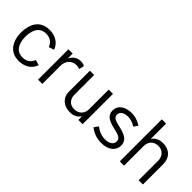

<svg xmlns="http://www.w3.org/2000/svg" viewBox="75 -1477 2261 2261"><g transform="rotate(45 1205.5 -346.5)"><path d="M269 6C369 6 444 -44 472 -126L405 -146C382 -86 338 -55 270 -55C189 -55 142 -107 128 -195C125 -213 123 -233 123 -254C123 -276 125 -298 129 -316C144 -401 190 -451 271 -451C338 -451 382 -421 405 -361L472 -382C444 -462 370 -511 271 -512C153 -512 78 -443 58 -323C54 -303 52 -277 52 -254C52 -230 54 -206 57 -185C78 -65 152 6 269 6Z M791 -511C728 -511 683 -476 658 -424V-506H587V0H658V-305C658 -379 708 -439 778 -441C805 -443 828 -436 840 -428L856 -494C841 -503 823 -511 791 -511Z M1258 -506V-179C1258 -105 1209 -54 1133 -54C1060 -54 1015 -104 1015 -179V-506H944V-158C944 -51 1025 7 1120 7C1185 7 1231 -18 1258 -62V0H1329V-506Z M1639 2C1753 2 1828 -55 1828 -144C1828 -233 1755 -264 1656 -286C1575 -304 1535 -318 1535 -367C1535 -411 1576 -442 1647 -442C1681 -442 1718 -433 1772 -402L1806 -453C1740 -494 1690 -503 1647 -503C1533 -503 1463 -446 1463 -365C1463 -283 1524 -250 1631 -226C1705 -209 1757 -196 1757 -141C1757 -90 1710 -60 1642 -60C1581 -60 1526 -83 1484 -118L1445 -66C1495 -23 1567 2 1639 2Z M2158 -513C2097 -513 2048 -491 2019 -444V-700H1948V0H2019V-328C2019 -401 2068 -451 2142 -451C2213 -451 2262 -400 2262 -326V0H2333V-340C2333 -445 2264 -513 2158 -513Z"/></g></svg>

Font: Arthouse Owned
Style: Regular
Weight: 400
Designer: Jeremy Tribby
Foundry: Tribby Type
Version: Version 1.000;PS 001.000;hotconv 1.0.88;makeotf.lib2.5.64775